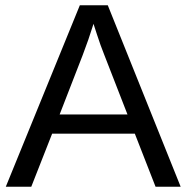

<svg xmlns="http://www.w3.org/2000/svg" viewBox="-20 -708 707 728"><path d="M569.8 0H665L388.7 -688H282.7L2 0H98.6L177.7 -201.2H491.2ZM334.5 -617.7 347.7 -577.1C356.8 -548.8 365.9 -523.4 375 -501L463.4 -273.9H206.1L293.9 -500C309.9 -542.3 321.9 -577 330.1 -604Z"/></svg>

Font: Arimo
Style: Regular
Weight: 400
Designer: Steve Matteson
Foundry: Monotype Imaging Inc.
Version: Version 1.32